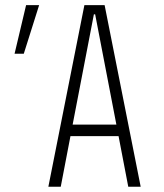

<svg xmlns="http://www.w3.org/2000/svg" viewBox="-20 -713 626 733"><path d="M164.6 0 302.2 -693.4H379.4L517.1 0H469.7L432.6 -193.4H249L211.9 0ZM257.3 -237.3H424.3L343.3 -658.2H338.4ZM35.6 -507.8 79.6 -693.4H129.4L70.8 -507.8Z"/></svg>

Font: Cascadia Code NF ExtraLight
Style: Regular
Weight: 200
Monospace: yes
Designer: Aaron Bell
Foundry: Saja Typeworks
Version: Version 2404.023; ttfautohint (v1.8.4)